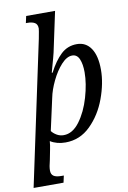

<svg xmlns="http://www.w3.org/2000/svg" viewBox="-133 -822 752 1125"><g transform="rotate(-10 243.0 -260.0)"><path d="M155 -616Q165 -668 165 -675Q165 -700 149 -709.5Q133 -719 105 -719H96L105 -760H277L226 -521Q221 -499 202 -432L195 -406H200Q234 -472 273.5 -509Q313 -546 368 -546Q422 -546 452 -501.5Q482 -457 482 -374Q482 -294 449 -204Q416 -114 353 -52Q290 10 204 10Q152 10 114 -14Q112 12 107 35L95 96Q85 134 85 156Q85 179 99.5 189Q114 199 145 199H160L151 240H-27ZM385 -376Q385 -424 372 -454.5Q359 -485 330 -485Q298 -485 265 -449Q232 -413 206.5 -360Q181 -307 172 -261L130 -71Q140 -57 159 -45.5Q178 -34 201 -34Q254 -34 296 -90.5Q338 -147 361.5 -228Q385 -309 385 -376Z"/></g></svg>

Font: Noto Serif Narrow
Style: Italic
Weight: 400
Width: 4
Italic angle: -12°
Designer: Monotype Design Team
Foundry: Monotype Imaging Inc.
Version: Version 1.001